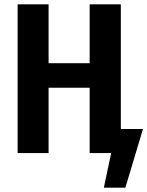

<svg xmlns="http://www.w3.org/2000/svg" viewBox="-20 -712 685 893"><path d="M645 -112 563 161H463L497 0H397V-304H206V0H62V-692H206V-418H397V-692H542V-112Z"/></svg>

Font: Fira Sans Condensed SemiBold
Style: Regular
Weight: 600
Width: 3
Designer: bBox Type GmbH & Carrois Corporate GbR & Edenspiekermann AG
Foundry: bBox Type GmbH & Carrois Corporate GbR & Edenspiekermann AG
Version: Version 4.301